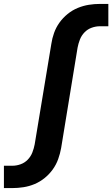

<svg xmlns="http://www.w3.org/2000/svg" viewBox="-49 -755 573 980"><path d="M-29 205V91H14Q35 91 56 83.5Q77 76 92.5 60Q108 44 116 23.5Q124 3 128 -18L213 -531Q217 -559 227 -587Q237 -615 254.5 -639.5Q272 -664 296 -683.5Q320 -703 348 -714.5Q376 -726 404.5 -730.5Q433 -735 461 -735H504V-621H461Q440 -621 419 -613.5Q398 -606 382.5 -590Q367 -574 359 -553.5Q351 -533 347 -512L263 1Q258 29 248 57Q238 85 220.5 109.5Q203 134 179 153.5Q155 173 127.5 184.5Q100 196 71 200.5Q42 205 14 205Z"/></svg>

Font: Iosevka Slab Heavy
Style: Italic
Weight: 900
Italic angle: -9°
Monospace: yes
Designer: Belleve Invis
Foundry: Belleve Invis
Version: Version 11.1.0; ttfautohint (v1.8.3)